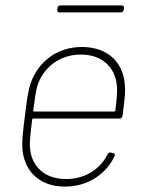

<svg xmlns="http://www.w3.org/2000/svg" viewBox="-20 -683 550 711"><path d="M431 -663H204C198 -663 193 -659 193 -653L192 -647C191 -641 195 -637 200 -637H427C433 -637 438 -641 438 -647L439 -653C440 -659 436 -663 431 -663ZM225 -20C144 -20 95 -68 91 -138C89 -156 93 -190 99 -240C100 -243 102 -244 104 -244H423C429 -244 433 -248 434 -255C443 -327 445 -344 442 -371C436 -453 378 -509 283 -509C192 -509 122 -455 94 -376C83 -344 79 -309 72 -252C65 -196 60 -156 64 -122C74 -45 130 8 220 8C304 8 372 -37 404 -104C407 -110 405 -115 399 -116L391 -118C385 -119 381 -117 378 -111C351 -57 296 -20 225 -20ZM279 -481C360 -481 408 -432 413 -363C415 -346 412 -311 407 -274C407 -271 405 -270 403 -270H107C105 -270 103 -271 103 -274C108 -313 113 -346 118 -364C139 -432 200 -481 279 -481Z"/></svg>

Font: Barlow Thin
Style: Italic
Weight: 250
Italic angle: -7°
Designer: Jeremy Tribby
Foundry: Tribby Type
Version: Version 1.422;hotconv 1.0.109;makeotfexe 2.5.65596